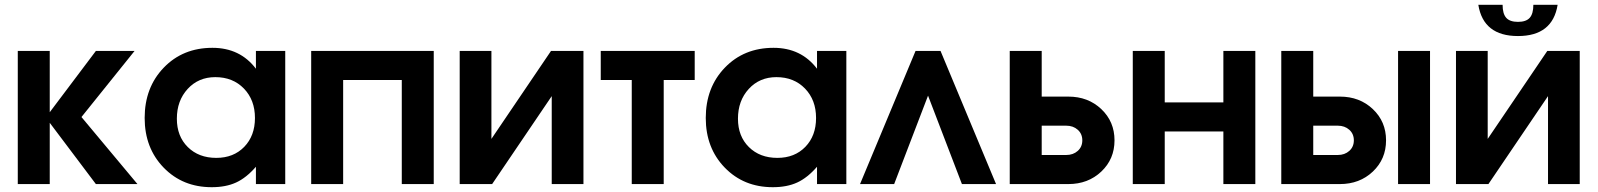

<svg xmlns="http://www.w3.org/2000/svg" viewBox="-20 -766 6648 799"><path d="M54 0V-554H187V-299L379 -554H540L319 -279L552 0H379L187 -255V0Z M582 -275Q582 -402 661.5 -484.5Q741 -567 864 -567Q979 -567 1045 -480V-554H1167V0H1045V-72Q1005 -26 962.5 -6.5Q920 13 861 13Q740 13 661 -68.5Q582 -150 582 -275ZM716 -272Q716 -199 761.5 -154Q807 -109 880 -109Q952 -109 996.5 -155Q1041 -201 1041 -275Q1041 -350 995 -397.5Q949 -445 876 -445Q806 -445 761 -396Q716 -347 716 -272Z M1275 0V-554H1785V0H1652V-433H1408V0Z M1893 0V-554H2025V-188L2273 -554H2408V0H2276V-366L2028 0Z M2609 0V-433H2480V-554H2871V-433H2742V0Z M2917 -275Q2917 -402 2996.5 -484.5Q3076 -567 3199 -567Q3314 -567 3380 -480V-554H3502V0H3380V-72Q3340 -26 3297.5 -6.5Q3255 13 3196 13Q3075 13 2996 -68.5Q2917 -150 2917 -275ZM3051 -272Q3051 -199 3096.5 -154Q3142 -109 3215 -109Q3287 -109 3331.5 -155Q3376 -201 3376 -275Q3376 -350 3330 -397.5Q3284 -445 3211 -445Q3141 -445 3096 -396Q3051 -347 3051 -272Z M3559 0 3790 -554H3894L4125 0H3983L3842 -368L3701 0Z M4315 -121H4417Q4446 -121 4465 -138Q4484 -155 4484 -182Q4484 -209 4465 -226Q4446 -243 4417 -243H4315ZM4182 0V-554H4315V-364H4426Q4508 -364 4563 -312Q4618 -260 4618 -182Q4618 -104 4563 -52Q4508 0 4426 0Z M4694 0V-554H4827V-340H5071V-554H5204V0H5071V-219H4827V0Z M5445 -121H5547Q5576 -121 5595 -138Q5614 -155 5614 -182Q5614 -209 5595 -226Q5576 -243 5547 -243H5445ZM5312 0V-554H5445V-364H5556Q5638 -364 5693 -312Q5748 -260 5748 -182Q5748 -104 5693 -52Q5638 0 5556 0ZM5798 0V-554H5931V0Z M6132 -746H6233Q6233 -709 6248 -692Q6263 -675 6297 -675Q6331 -675 6346 -692Q6361 -709 6361 -746H6462Q6441 -616 6297 -616Q6153 -616 6132 -746ZM6039 0V-554H6171V-188L6419 -554H6554V0H6422V-366L6174 0Z"/></svg>

Font: Involve
Style: Bold
Weight: 700
Designer: Stefan Peev
Foundry: Context Ltd.
Version: Version 1.001